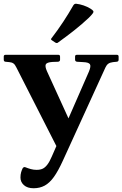

<svg xmlns="http://www.w3.org/2000/svg" viewBox="-56 -787 652 1023"><path d="M123 216Q90 216 71.5 199.5Q53 183 53 159Q53 143 56.5 131Q60 119 65 109Q71 101 79 104Q94 110 108.5 114Q123 118 139 118Q158 118 171 112Q184 106 196 90.5Q208 75 220 47L418 -406Q430 -435 423 -445Q416 -455 388 -456L354 -458Q344 -460 344 -469V-486Q344 -495 354 -495H567Q576 -495 576 -485V-469Q576 -459 566 -458L546 -456Q530 -454 521 -447.5Q512 -441 506 -428L279 69Q254 124 231 156Q208 188 182 202Q156 216 123 216ZM31 -428Q24 -443 15.5 -449Q7 -455 -6 -456L-27 -458Q-36 -459 -36 -469V-486Q-36 -495 -26 -495H255Q264 -495 264 -485V-469Q264 -460 254 -458L224 -457Q193 -455 188 -444Q183 -433 194 -408L335 -99L257 16ZM254 -561Q248 -555 239 -560L221 -572Q212 -577 219 -584Q252 -627 281 -671Q310 -715 335 -759Q341 -768 350 -767Q369 -765 389.5 -758Q410 -751 426 -741Q437 -734 440.5 -729Q444 -724 438.5 -716Q433 -708 417 -692Q382 -659 341 -626.5Q300 -594 254 -561Z"/></svg>

Font: Hahmlet SemiBold
Style: Regular
Weight: 600
Version: Version 1.002